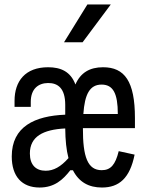

<svg xmlns="http://www.w3.org/2000/svg" viewBox="-20 -826 660 858"><path d="M195 -525.5C93 -525.5 45 -463.5 45 -375.5V-348.5H117.5V-370.5C117.5 -429.5 151.5 -454.5 194.5 -455C239 -455.5 271.5 -431 271.5 -357.5V-313.5C135.5 -308 32.5 -260.5 32.5 -127C32.5 -38 77.5 12 157 12C223.5 12 261.5 -23 294 -65H306C333 -12 377 12 435.5 12C512.5 12 560.5 -30 581.5 -135L510.5 -150.5C495.5 -89.5 474.5 -65.5 434.5 -65.5C372 -65.5 350 -124 350.5 -253.5H583V-298.5C583 -462.5 537 -525.5 440.5 -525.5C381.5 -525.5 340 -501.5 317 -448.5C295.5 -506 252 -525.5 195 -525.5ZM266 -637 370.5 -806H475L349 -637ZM113.5 -140C113.5 -216 172.5 -247 271.5 -252C272 -199.5 276.5 -155.5 286 -119.5C251.5 -80.5 219.5 -63 184 -63C141 -63 113.5 -88.5 113.5 -140ZM352.5 -316.5C358.5 -405.5 381.5 -448 434 -448C485.5 -448 506.5 -408.5 506.5 -316.5Z"/></svg>

Font: Monaspace Neon
Style: Regular
Weight: 400
Designer: Riley Cran & the Lettermatic Team
Foundry: Lettermatic
Version: Version 1.200 (Monaspace Neon)